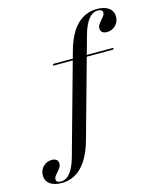

<svg xmlns="http://www.w3.org/2000/svg" viewBox="-269 -716 821 994"><g transform="rotate(-15 141.5 -219.5)"><path d="M-62.1 192.7Q-102.4 192.7 -125 175.8Q-147.6 158.9 -147.6 129Q-147.6 101.6 -128.6 82.7Q-109.7 63.7 -82.3 63.7Q-66.1 63.7 -57.3 71Q-48.4 78.2 -48.4 91.1Q-48.4 103.2 -54.4 112.5Q-60.5 121.8 -68.5 130.6Q-76.6 139.5 -83.1 148Q-89.5 156.5 -89.5 166.1Q-89.5 183.9 -63.7 183.9Q-36.3 183.9 -14.9 157.7Q6.5 131.5 21 80.6L169.4 -452.4Q193.5 -541.1 237.9 -585.9Q282.3 -630.6 346 -630.6Q386.3 -630.6 408.9 -613.7Q431.5 -596.8 431.5 -566.9Q431.5 -539.5 412.5 -520.6Q393.5 -501.6 366.1 -501.6Q350 -501.6 341.1 -508.9Q332.3 -516.1 332.3 -529Q332.3 -541.1 338.3 -550.4Q344.4 -559.7 352.4 -568.5Q360.5 -577.4 366.9 -585.9Q373.4 -594.4 373.4 -604Q373.4 -621.8 346.8 -621.8Q320.2 -621.8 298.8 -595.6Q277.4 -569.4 262.9 -518.5L114.5 14.5Q89.5 102.4 45.2 147.6Q0.8 192.7 -62.1 192.7ZM51.6 -405.6 53.2 -414.5H376.6L374.2 -405.6Z"/></g></svg>

Font: Playfair 144pt
Style: Italic
Weight: 400
Italic angle: -15.6°
Designer: Claus Eggers Sørensen
Foundry: Claus Eggers Sørensen
Version: Version 2.001;gftools[0.9.30]